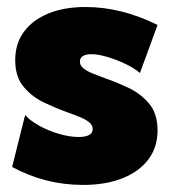

<svg xmlns="http://www.w3.org/2000/svg" viewBox="-20 -518 484 548"><path d="M14.6 -41.5 51.8 -189.9Q64.9 -174.3 91.1 -159.7Q117.2 -145 147.9 -136Q178.7 -127 204.6 -127Q224.1 -127 234.4 -132.8Q244.6 -138.7 244.6 -149.4Q244.6 -160.6 234.9 -168.7Q225.1 -176.8 208.7 -183.6Q192.4 -190.4 171.4 -197.8Q140.1 -209 105.7 -225.3Q71.3 -241.7 47.4 -270.3Q23.4 -298.8 23.4 -346.7Q23.4 -393.1 48.1 -427Q72.8 -460.9 117.9 -479.5Q163.1 -498 224.1 -498Q326.2 -498 429.7 -446.8L379.4 -309.6Q363.8 -323.2 338.4 -335.4Q313 -347.7 286.4 -355.5Q259.8 -363.3 240.2 -363.3Q224.1 -363.3 216.1 -357.7Q208 -352.1 208 -342.3Q208 -331.5 217.5 -323.5Q227.1 -315.4 243.4 -308.8Q259.8 -302.2 279.3 -294.9Q312 -283.7 346.7 -267.3Q381.3 -251 405.5 -222.4Q429.7 -193.8 429.7 -145.5Q429.7 -98.1 403.6 -63.2Q377.4 -28.3 329.8 -9.3Q282.2 9.8 217.3 9.8Q108.9 9.8 14.6 -41.5Z"/></svg>

Font: Kumbh Sans Black
Style: Regular
Weight: 900
Version: Version 1.005